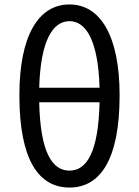

<svg xmlns="http://www.w3.org/2000/svg" viewBox="-20 -829 623 862"><path d="M427 -370C422 -141 367 -63 292 -63C216 -63 161 -141 156 -370ZM156 -435C162 -647 217 -734 292 -734C366 -734 421 -647 427 -435ZM292 -809C152 -809 67 -668 67 -401C67 -114 152 13 292 13C431 13 517 -114 517 -401C517 -667 431 -809 292 -809Z"/></svg>

Font: Noto Sans Mono CJK SC Regular
Style: Regular
Weight: 400
Designer: Ryoko NISHIZUKA (kana & ideographs); Paul D. Hunt (Latin, Greek & Cyrillic); Wenlong ZHANG (bopomofo); Sandoll Communica
Foundry: Adobe Systems Incorporated
Version: Version 1.005;PS 1.005;hotconv 1.0.96;makeotf.lib2.5.65012